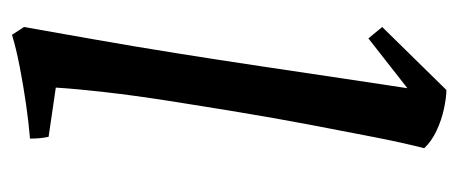

<svg xmlns="http://www.w3.org/2000/svg" viewBox="-242 -510 764 320"><g transform="rotate(-90 140.0 -350.0)"><path d="M150 12Q138 12 119 8Q100 4 82 -4.5Q64 -13 53 -25Q62 -60 71.5 -108.5Q81 -157 92 -215Q103 -273 113 -333.5Q123 -394 132 -451.5Q141 -509 146.5 -557.5Q152 -606 154 -639L72 -651Q69 -664 69 -682Q94 -684 125.5 -688.5Q157 -693 188 -699Q219 -705 242 -712L255 -692Q246 -641 234.5 -576Q223 -511 211.5 -439Q200 -367 189.5 -296.5Q179 -226 169.5 -162.5Q160 -99 153 -53L236 -118L255 -95Z"/></g></svg>

Font: Labrada Medium
Style: Italic
Weight: 500
Italic angle: -7°
Designer: Mercedes Jáuregui
Foundry: Omnibus-Type Team
Version: Version 1.000